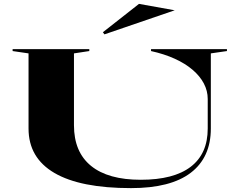

<svg xmlns="http://www.w3.org/2000/svg" viewBox="-20 -961 1222 989"><path d="M655 8Q394 8 260.5 -70Q127 -148 127 -299V-686L45 -698V-708H440V-698L361 -686V-316Q361 -178 449 -106.5Q537 -35 705 -35Q875 -35 962.5 -102Q1050 -169 1050 -299V-451Q1050 -493 1030 -531Q1010 -569 972 -601.5Q934 -634 880 -658.5Q826 -683 758 -698V-708H1149V-698L1066 -686V-299Q1066 -150 962.5 -71Q859 8 655 8ZM518 -784 510 -795 696 -941 880 -908Z"/></svg>

Font: Kalnia Expanded
Style: Regular
Weight: 400
Width: 7
Designer: Frida Medrano
Foundry: Frida Medrano
Version: Version 1.105